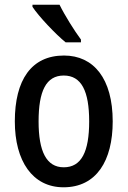

<svg xmlns="http://www.w3.org/2000/svg" viewBox="-20 -786 542 816"><path d="M233 -766H118V-757C144 -717 217 -640 259 -606H324V-618C297 -654 255 -721 233 -766ZM459 -270C459 -452 378 -550 252 -550C113 -550 43 -446 43 -270C43 -102 118 10 250 10C390 10 459 -103 459 -270ZM144 -270C144 -399 176 -465 251 -465C326 -465 359 -399 359 -270C359 -141 326 -75 251 -75C177 -75 144 -143 144 -270Z"/></svg>

Font: Noto Sans Sinhala Condensed Medium
Style: Regular
Weight: 500
Width: 3
Designer: Jelle Bosma - Monotype Design Team
Foundry: Monotype Imaging Inc.
Version: Version 2.006